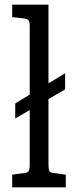

<svg xmlns="http://www.w3.org/2000/svg" viewBox="-20 -800 337 820"><path d="M261 -54V0H32V-54L84 -61Q98 -62 102.5 -69.5Q107 -77 107 -98V-330L45 -294V-358L107 -396V-686Q107 -706 102.5 -712.5Q98 -719 84 -721L32 -727V-780H187V-444L258 -487V-418L187 -377V-98Q187 -77 191 -69.5Q195 -62 210 -61Z"/></svg>

Font: Enriqueta
Style: Regular
Weight: 400
Designer: Viviana Monsalve, Gustavo Ibarra
Foundry: 72Puntos
Version: Version 2.000